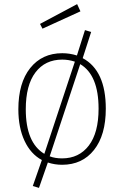

<svg xmlns="http://www.w3.org/2000/svg" viewBox="-20 -789 602 931"><path d="M370 -734 186 -650 174 -673 354 -769ZM381 -507Q493 -447 493 -262Q493 -134 436 -62Q379 10 281 10Q245 10 212 -1L169 122L139 113L183 -13Q129 -42 99 -106Q69 -170 69 -259Q69 -387 126.5 -459Q184 -531 282 -531Q318 -531 353 -520L392 -643L422 -634ZM105 -259Q105 -97 195 -43L343 -490Q313 -500 282 -500Q199 -500 152 -438Q105 -376 105 -259ZM281 -21Q363 -21 410.5 -83Q458 -145 458 -262Q458 -425 369 -478L221 -31Q247 -21 281 -21Z"/></svg>

Font: Fira Sans UltraLight
Style: Regular
Weight: 200
Designer: Carrois Corporate & Edenspiekermann AG
Foundry: Carrois Corporate GbR & Edenspiekermann AG
Version: Version 4.106;PS 004.106;hotconv 1.0.70;makeotf.lib2.5.58329